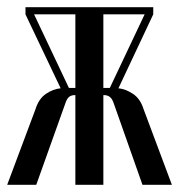

<svg xmlns="http://www.w3.org/2000/svg" viewBox="-28 -515 499 535"><path d="M290 -224Q285 -240 278 -245Q271 -250 262 -250H260V0H182V-250H180Q171 -250 164.5 -245Q158 -240 153 -224L73 0H-8L71 -211Q80 -240 100 -253.5Q120 -267 141 -269L43 -475V-495H399V-475L302 -269Q322 -267 342.5 -253.5Q363 -240 372 -211L451 0H369ZM182 -270V-475H67L164 -270ZM278 -270 375 -475H260V-270Z"/></svg>

Font: Moniqa SemBd Narrow Heading
Style: Regular
Weight: 600
Width: 4
Designer: Rajesh Rajput
Foundry: Rajesh Rajput
Version: Version 1.000